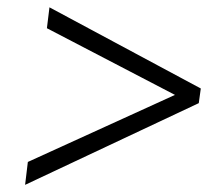

<svg xmlns="http://www.w3.org/2000/svg" viewBox="-20 -552 610 524"><path d="M522.5 -270.5 48.5 -47.5 56 -110 457.5 -293 108 -475 115 -532 528 -310.5Z"/></svg>

Font: Merriweather 120pt
Style: Bold Italic
Weight: 700
Italic angle: -7.8°
Version: Version 2.101